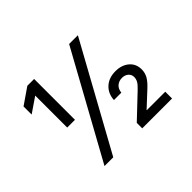

<svg xmlns="http://www.w3.org/2000/svg" viewBox="-136 -919 1164 1164"><g transform="rotate(-45 445.5 -337.5)"><path d="M186.7 -325V-599.2L91.7 -534.2H90V-602.5L195 -675H253.3V-325ZM505 0V-46.7L649.2 -183.3Q674.2 -206.7 682.5 -222.1Q690.8 -237.5 690.8 -254.2Q690.8 -275.8 675 -289.6Q659.2 -303.3 634.2 -303.3Q608.3 -303.3 590 -287.9Q571.7 -272.5 568.3 -242.5H505Q508.3 -295.8 543.3 -327.9Q578.3 -360 635 -360Q688.3 -360 722.1 -331.2Q755.8 -302.5 755.8 -255Q755.8 -225.8 742.1 -201.2Q728.3 -176.7 697.5 -148.3L602.5 -60V-58.3H760.8V0ZM181.7 0 553.3 -675H628.3L256.7 0Z"/></g></svg>

Font: Funnel Sans Light
Style: Regular
Weight: 400
Version: Version 1.000